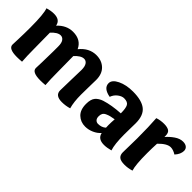

<svg xmlns="http://www.w3.org/2000/svg" viewBox="48 -1047 1619 1619"><g transform="rotate(45 857.5 -237.5)"><path d="M39 -465Q80 -478 117 -478Q190 -478 200 -419Q261 -484 338 -484Q434 -484 469 -407Q531 -484 617 -484Q681 -484 722 -445Q763 -406 763 -334Q763 -332 761.5 -262Q760 -192 760 -156Q760 -70 777 -10Q734 3 690 3Q610 3 610 -58Q610 -94 613 -190.5Q616 -287 616 -307Q616 -348 602 -368.5Q588 -389 565 -389Q528 -389 484 -340Q486 -212 486 -155Q486 -67 491 -1Q458 2 432 2Q332 2 332 -46Q332 -51 334.5 -119Q337 -187 337 -253V-309Q337 -350 322.5 -369.5Q308 -389 286 -389Q249 -389 205 -340Q207 -212 207 -155Q207 -67 212 -1Q179 2 153 2Q53 2 53 -46Q53 -50 55.5 -116Q58 -182 58 -253Q58 -416 39 -465Z M944 -314Q856 -330 856 -389Q856 -429 913.5 -457Q971 -485 1052 -485Q1157 -485 1207 -445Q1257 -405 1257 -312Q1257 -304 1256 -253Q1255 -202 1255 -177Q1255 -62 1274 -5Q1230 7 1196 7Q1124 7 1112 -51Q1088 -23 1050.5 -6.5Q1013 10 975 10Q920 10 882.5 -25.5Q845 -61 845 -131Q845 -187 867.5 -213Q890 -239 929 -252Q1005 -276 1109 -282Q1109 -343 1095.5 -367.5Q1082 -392 1039 -392Q1014 -392 985.5 -371Q957 -350 944 -314ZM1108 -210Q1078 -205 1062 -201Q1046 -197 1027.5 -188.5Q1009 -180 1001.5 -166.5Q994 -153 994 -133Q994 -108 1006 -95.5Q1018 -83 1036 -83Q1078 -83 1106 -108Q1105 -117 1105 -138Q1105 -174 1108 -210Z M1430 -478Q1468 -478 1489 -465Q1510 -452 1510 -414V-401Q1537 -433 1574.5 -459Q1612 -485 1649 -485Q1678 -485 1694 -471.5Q1710 -458 1710 -436Q1710 -395 1674 -356Q1639 -378 1609 -378Q1565 -378 1506 -317Q1503 -258 1503 -203Q1503 -61 1520 -10Q1478 3 1437 3Q1390 3 1371.5 -13.5Q1353 -30 1353 -62Q1353 -78 1354.5 -137Q1356 -196 1356 -231Q1356 -374 1349 -465Q1387 -478 1430 -478Z"/></g></svg>

Font: Overlock
Style: Black
Weight: 900
Designer: Dario Muhafara
Foundry: Dario Manuel Muhafara
Version: Version 1.001